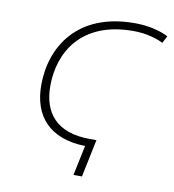

<svg xmlns="http://www.w3.org/2000/svg" viewBox="-81 -796 786 868"><g transform="rotate(10 311.5 -362.0)"><path d="M343 -138 314 0H353L389 -173H358C208 -173 141 -253 141 -378C141 -533 229 -688 468 -688C528 -688 576 -673 606 -658L623 -691C590 -708 536 -724 468 -724C206 -724 100 -552 100 -375C100 -235 177 -142 343 -138Z"/></g></svg>

Font: Noto Sans ExtraLight
Style: Italic
Weight: 200
Italic angle: -12°
Designer: Monotype Design Team
Foundry: Monotype Imaging Inc.
Version: Version 2.013